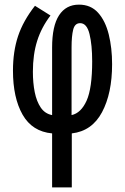

<svg xmlns="http://www.w3.org/2000/svg" viewBox="-20 -569 540 829"><path d="M205 7Q119 -1 77.5 -74Q36 -147 36 -264Q36 -347 58 -413Q80 -479 131 -544L198 -502Q159 -451 140.5 -392.5Q122 -334 122 -259Q122 -211 130 -171Q138 -131 156 -104.5Q174 -78 205 -72V-364Q205 -457 235 -503Q265 -549 321 -549Q372 -549 403.5 -514Q435 -479 449.5 -420.5Q464 -362 464 -292Q464 -166 420.5 -84.5Q377 -3 290 7V240H205ZM289 -72Q330 -81 354 -134.5Q378 -188 378 -304Q378 -375 366.5 -422Q355 -469 326 -469Q303 -469 296 -441Q289 -413 289 -365Z"/></svg>

Font: Noto Sans Mono ExtraCondensed Medium
Style: Regular
Weight: 500
Width: 2
Designer: Monotype Design Team
Foundry: Monotype Imaging Inc.
Version: Version 2.014